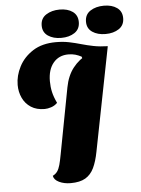

<svg xmlns="http://www.w3.org/2000/svg" viewBox="-59 -914 724 983"><g transform="rotate(-5 302.5 -423.0)"><path d="M264.3 22Q230.7 22 205 9.7Q179.3 -2.7 176 -23.3Q191 -30.7 199.7 -43Q208.3 -55.3 214 -75.8Q219.7 -96.3 225.7 -129.3L290 -468Q301.3 -527.7 332 -566.8Q362.7 -606 408.8 -628.3Q455 -650.7 514.3 -660L409.3 -126.7Q400 -77.7 384.2 -44.5Q368.3 -11.3 340.2 5.3Q312 22 264.3 22ZM164.7 -367.7Q123 -367.7 94.5 -386.2Q66 -404.7 51.7 -435.5Q37.3 -466.3 37.3 -502.3Q37.3 -550 61.3 -596.3Q85.3 -642.7 132.8 -673.2Q180.3 -703.7 251.3 -703.7Q288.7 -703.7 319.7 -697.2Q350.7 -690.7 379.7 -682.3Q408.7 -674 441 -667.5Q473.3 -661 514 -660L378.7 -610.3L376.3 -618.3Q361.3 -626.3 345.3 -631Q329.3 -635.7 309.3 -635.7Q260.7 -635.7 232 -601.3Q203.3 -567 203.3 -507Q203.3 -478.3 209.2 -452Q215 -425.7 230.3 -393.7Q216.7 -379.7 198.2 -373.7Q179.7 -367.7 164.7 -367.7ZM508.7 -723Q467.7 -723 440.8 -741.3Q414 -759.7 414 -794.3Q414 -831.3 442.5 -849.8Q471 -868.3 512.3 -868.3Q553.3 -868.3 579.3 -849.8Q605.3 -831.3 605.3 -796.3Q605.3 -760 577.5 -741.5Q549.7 -723 508.7 -723ZM281 -723Q240.3 -723 213.3 -741.3Q186.3 -759.7 186.3 -794.3Q186.3 -831.3 215.2 -849.8Q244 -868.3 284.7 -868.3Q326 -868.3 351.7 -849.8Q377.3 -831.3 377.3 -796.3Q377.3 -760 349.8 -741.5Q322.3 -723 281 -723Z"/></g></svg>

Font: Sansita Swashed Light
Style: Regular
Weight: 300
Designer: Pablo Cosgaya
Foundry: Omnibus-Type
Version: Version 1.003